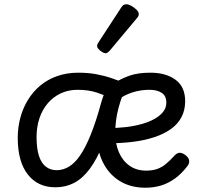

<svg xmlns="http://www.w3.org/2000/svg" viewBox="-20 -859 933 898"><path d="M63 -214Q63 -263 75 -308Q87 -353 110.5 -391.5Q134 -430 168 -458.5Q202 -487 247 -503Q292 -519 346 -519Q392 -519 430 -512Q468 -505 503 -493Q538 -481 575 -466Q549 -410 534 -353Q519 -296 519 -238Q519 -186 536.5 -146Q554 -106 586.5 -83.5Q619 -61 663 -61Q693 -61 714.5 -68.5Q736 -76 755 -91.5Q774 -107 794 -129Q808 -145 821 -144.5Q834 -144 848 -133Q862 -122 864.5 -109.5Q867 -97 858 -84Q829 -46 797.5 -23.5Q766 -1 732 9Q698 19 660 19Q590 19 539 -13Q488 -45 460.5 -101.5Q433 -158 433 -229Q433 -280 440.5 -322Q448 -364 459.5 -399Q471 -434 483 -461L518 -393Q472 -413 433 -426Q394 -439 343 -439Q300 -439 264.5 -422.5Q229 -406 203.5 -376Q178 -346 164.5 -306Q151 -266 151 -218Q151 -165 162 -130.5Q173 -96 194.5 -79.5Q216 -63 245 -63Q275 -63 302.5 -79.5Q330 -96 355 -132.5Q380 -169 404.5 -229.5Q429 -290 453 -378L519 -368Q492 -262 463 -188.5Q434 -115 400 -69.5Q366 -24 326.5 -3.5Q287 17 239 17Q157 17 110 -43Q63 -103 63 -214ZM846 -386Q846 -344 829 -311.5Q812 -279 780 -256Q748 -233 703.5 -218Q659 -203 604.5 -196Q550 -189 488 -189V-260Q529 -260 568 -264.5Q607 -269 641.5 -278.5Q676 -288 702 -302.5Q728 -317 743 -336Q758 -355 758 -379Q758 -411 736 -425Q714 -439 679 -439Q638 -439 600 -427Q562 -415 530 -391L509 -468Q548 -492 587 -505.5Q626 -519 684 -519Q756 -519 801 -486Q846 -453 846 -386ZM475 -610Q464 -610 449 -622Q434 -634 434 -644Q434 -647 435 -650Q436 -653 440 -660L547 -824Q552 -832 557.5 -835.5Q563 -839 571 -839Q581 -839 594.5 -831.5Q608 -824 618.5 -813.5Q629 -803 629 -794Q629 -787 626.5 -782.5Q624 -778 617 -770L494 -623Q482 -610 475 -610Z"/></svg>

Font: Playwrite ES Deco
Style: Regular
Weight: 400
Designer: Veronika Burian, José Scaglione
Foundry: TypeTogether
Version: Version 1.002